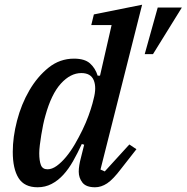

<svg xmlns="http://www.w3.org/2000/svg" viewBox="-20 -780 789 812"><path d="M139 12Q83 12 58.5 -27Q34 -66 34 -138Q34 -200 52 -269.5Q70 -339 104 -397.5Q138 -456 185.5 -494Q233 -532 293 -532Q338 -532 360.5 -512Q383 -492 393 -460H403L452 -674H366L377 -719L581 -760L405 -63L423 -55L527 -169L557 -149L492 -66Q458 -21 433 -4.5Q408 12 382 12Q344 12 328.5 -8Q313 -28 313 -54Q313 -67 315.5 -82Q318 -97 321 -108L336 -168L326 -171Q308 -132 289 -98.5Q270 -65 247.5 -40.5Q225 -16 198 -2Q171 12 139 12ZM181 -64Q200 -64 220 -78.5Q240 -93 259.5 -116.5Q279 -140 296.5 -170Q314 -200 329 -231Q344 -262 354.5 -291Q365 -320 371 -342L376 -362Q389 -410 376.5 -440.5Q364 -471 324 -471Q278 -471 237.5 -426.5Q197 -382 172 -291Q167 -274 162.5 -252.5Q158 -231 154.5 -209Q151 -187 148.5 -167Q146 -147 146 -132Q146 -100 153 -82Q160 -64 181 -64ZM647 -748H749L627 -551H592Z"/></svg>

Font: IBM Plex Serif Medm
Style: Italic
Weight: 500
Italic angle: -14°
Designer: Mike Abbink, Paul van der Laan, Pieter van Rosmalen
Foundry: Bold Monday
Version: Version 3.001